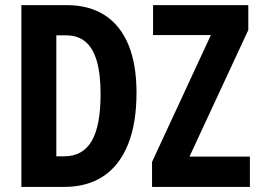

<svg xmlns="http://www.w3.org/2000/svg" viewBox="-20 -734 1022 754"><path d="M516.1 -370.1Q516.1 -250.5 483.2 -168Q450.2 -85.4 387 -42.7Q323.7 0 231.9 0H64V-713.9H242.2Q330.1 -713.9 391.4 -674.3Q452.6 -634.8 484.4 -558.1Q516.1 -481.4 516.1 -370.1ZM375 -363.8Q375 -443.8 359.9 -495.1Q344.7 -546.4 314.7 -570.8Q284.7 -595.2 240.2 -595.2H201.2V-120.1H231Q305.2 -120.1 340.1 -180.2Q375 -240.2 375 -363.8ZM961.4 0H577.1V-98.1L808.1 -596.2H581.1V-713.9H955.1V-616.2L724.1 -119.1H961.4Z"/></svg>

Font: Open Sans Condensed
Style: Regular
Weight: 400
Width: 3
Designer: Monotype Design Team
Foundry: Monotype Imaging Inc.
Version: Version 3.000